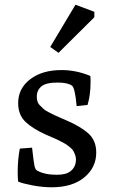

<svg xmlns="http://www.w3.org/2000/svg" viewBox="-20 -785 477 814"><path d="M57 -15Q55 -28 55 -56Q55 -108 64 -155L116 -159Q123 -95 126.5 -80.5Q130 -66 137 -62Q169 -44 221 -44Q261 -44 280 -60Q302 -78 302 -109Q302 -119 298.5 -128.5Q295 -138 291 -145Q287 -152 278 -159.5Q269 -167 262.5 -171.5Q256 -176 242.5 -183Q229 -190 222 -193.5Q215 -197 198 -204Q181 -211 175 -214Q119 -239 88 -268.5Q57 -298 57 -348Q57 -410 108 -449Q159 -488 241 -488Q303 -488 363 -463Q364 -455 364 -439Q364 -381 351 -340L305 -335Q298 -413 285 -422Q267 -435 224 -435Q175 -435 156 -419Q136 -403 136 -375Q136 -364 139 -354.5Q142 -345 151 -336.5Q160 -328 165.5 -322.5Q171 -317 187 -309Q203 -301 209.5 -297.5Q216 -294 236.5 -285.5Q257 -277 263 -274Q323 -248 355.5 -218.5Q388 -189 388 -138Q388 -75 337.5 -33Q287 9 199 9Q160 9 118 1Q76 -7 57 -15ZM380 -735V-712L228 -561L193 -586L300 -765Z"/></svg>

Font: Poly
Style: Regular
Weight: 400
Designer: Jos Nicols Silva Schwarzenberg
Foundry: Jose Nicolas Silva Schwarzenberg
Version: Version 1.001